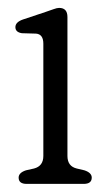

<svg xmlns="http://www.w3.org/2000/svg" viewBox="-20 -454 260 474"><path d="M146.5 -412V-69Q146.5 -43.5 169.5 -38L188.5 -33.5Q206.5 -27.5 206.5 -15.5Q206.5 0 186.5 0H46Q26 0 26 -15.5Q26 -27.5 44 -33.5L64 -38Q87 -44 87 -69V-346Q87 -369.5 69 -371L34 -372Q18 -374.5 18 -387Q18 -399.5 37 -406L92.5 -424.5Q103 -428 111.8 -431.2Q120.5 -434.5 126 -434.5Q146.5 -434.5 146.5 -412Z"/></svg>

Font: Fraunces 144pt SuperSoft Light
Style: Regular
Weight: 300
Version: Version 1.000;[0bf87f6ff]